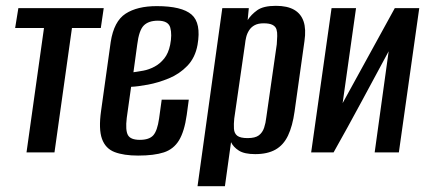

<svg xmlns="http://www.w3.org/2000/svg" viewBox="-20 -523 1467 659"><path d="M71 0 131 -427H32L43 -495H336L326 -427H227L167 0Z M454 11Q405 11 373.5 -1Q342 -13 330 -46.5Q318 -80 327 -143L360 -379Q371 -450 411 -476Q451 -502 518 -502Q604 -502 637.5 -473Q671 -444 658 -369Q650 -325 623 -297Q596 -269 559.5 -254Q523 -239 488 -232.5Q453 -226 430 -225L415 -118Q410 -76 419 -59.5Q428 -43 460 -43Q492 -43 506 -58.5Q520 -74 526 -116L535 -181H628L621 -129Q613 -72 594.5 -41.5Q576 -11 542.5 0Q509 11 454 11ZM438 -275Q453 -277 472 -280.5Q491 -284 510 -294Q529 -304 543.5 -322Q558 -340 564 -369Q571 -404 564.5 -428Q558 -452 522 -452Q490 -452 473.5 -435.5Q457 -419 451 -370Z M658 116 743 -495H834L830 -454Q842 -473 863 -488Q884 -503 927 -503Q966 -503 989.5 -489.5Q1013 -476 1022 -449.5Q1031 -423 1025 -382L991 -140Q984 -90 968.5 -57.5Q953 -25 925.5 -9.5Q898 6 856 6Q819 6 800 -6Q781 -18 773 -35L752 116ZM830 -49Q856 -49 868.5 -58.5Q881 -68 886.5 -84.5Q892 -101 894 -120L930 -371Q931 -386 931.5 -399Q932 -412 929 -422Q926 -432 915.5 -437.5Q905 -443 885 -443Q866 -443 854 -436.5Q842 -430 835 -419Q828 -408 825 -395.5Q822 -383 821 -372L784 -116Q782 -97 783 -81Q784 -65 794.5 -57Q805 -49 830 -49Z M1048 0 1118 -495H1202L1156 -169L1335 -495H1419L1349 0H1266L1314 -347Q1267 -260 1220.5 -173.5Q1174 -87 1125 0Z"/></svg>

Font: Alumni Sans SemiBold
Style: Italic
Weight: 600
Italic angle: -8°
Version: Version 1.016